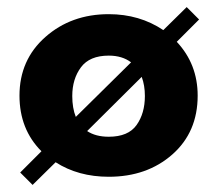

<svg xmlns="http://www.w3.org/2000/svg" viewBox="-20 -490 613 542"><path d="M72 32 37 -3 97 -63Q35 -125 35 -220Q35 -321 108 -385.5Q181 -450 287 -450Q374 -450 441 -405L507 -470L542 -435L479 -372Q538 -309 538 -220Q538 -117 466.5 -54Q395 9 287 9Q201 9 137 -32ZM287 -104Q342 -104 365.5 -137Q389 -170 389 -219Q389 -249 380 -273L226 -120Q250 -104 287 -104ZM194 -160 350 -314Q325 -333 287 -333Q233 -333 208.5 -300Q184 -267 184 -219Q184 -185 194 -160Z"/></svg>

Font: Puffins on Iceburgs(2)
Style: on-Iceburgs-Bold
Weight: 700
Version: Version 1.0